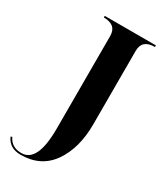

<svg xmlns="http://www.w3.org/2000/svg" viewBox="-306 -743 861 1016"><g transform="rotate(30 124.5 -234.5)"><path d="M0 185.5Q97.7 185.5 97.7 -19.5V-585.9Q97.7 -654.3 19.5 -654.3V-664.1H332V-654.3Q253.9 -654.3 253.9 -585.9V-136.7Q253.9 8.8 189 102.1Q124 195.3 0 195.3Q-67.4 195.3 -92.8 138.7L-84 134.8Q-61.5 185.5 0 185.5Z"/></g></svg>

Font: spinwerad
Style: Bold
Weight: 700
Width: 7
Version: Version 0.3